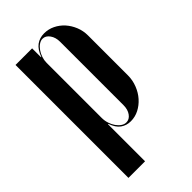

<svg xmlns="http://www.w3.org/2000/svg" viewBox="-211 -566 797 797"><g transform="rotate(-45 187.5 -168.0)"><path d="M139.5 -473V-495H42V168H139.5V-21.2V-49.8H141.5Q152.2 -18.5 171.2 -4.8Q190.2 9 215.5 9Q240.8 9 263.4 -2.6Q286 -14.2 303.4 -33.9Q320.8 -53.5 331.1 -79.9Q341.5 -106.2 341.5 -134.8V-368.5Q341.5 -396.2 331.5 -420.8Q321.5 -445.2 304.9 -463.8Q288.2 -482.2 266 -493.1Q243.8 -504 218.5 -504Q191.8 -504 172.2 -489.5Q152.8 -475 141.2 -442.8H139.5ZM139.5 -86.8V-409.5Q139.5 -424.5 144.4 -439.5Q149.2 -454.5 157.8 -466.5Q166.2 -478.5 176.8 -485.6Q187.2 -492.8 198 -492.8Q216.2 -492.8 228.6 -475.2Q241 -457.8 241 -432.2V-59.8Q241 -34.5 228.9 -17.6Q216.8 -0.8 198.8 -0.8Q187.5 -0.8 177 -7.9Q166.5 -15 158 -27Q149.5 -39 144.5 -54.6Q139.5 -70.2 139.5 -86.8Z"/></g></svg>

Font: Moniqa Black
Style: Regular
Weight: 900
Designer: Rajesh Rajput
Foundry: Rajesh Rajput
Version: Version 1.000